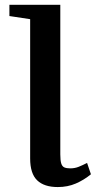

<svg xmlns="http://www.w3.org/2000/svg" viewBox="-20 -763 406 796"><path d="M219.5 12.5Q163 12.5 134 -15.5Q105 -43.5 105 -106V-683.5L19 -696.5V-743H230V-123Q230 -97.5 234 -85Q238 -72.5 247.2 -68.8Q256.5 -65 271 -65Q290 -65 306.2 -71.5Q322.5 -78 341 -87.5L357 -40.5Q328.5 -17 294.5 -2.2Q260.5 12.5 219.5 12.5Z"/></svg>

Font: Merriweather 48pt SemiBold
Style: Regular
Weight: 600
Version: Version 2.100